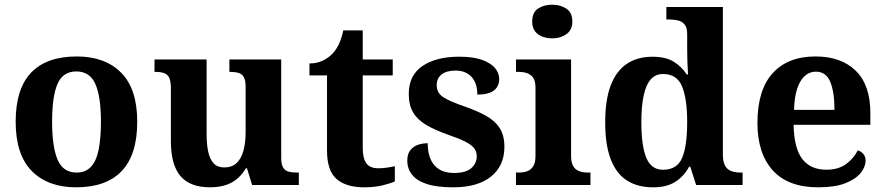

<svg xmlns="http://www.w3.org/2000/svg" viewBox="-20 -790 3780 820"><path d="M304.9 10Q184.8 10 115.8 -59.6Q46.9 -129.2 46.9 -270.2Q46.9 -410.7 113 -479.8Q179.2 -548.9 308.1 -548.9Q428.2 -548.9 497.1 -479.8Q566.1 -410.7 566.1 -270.2Q566.1 -129.2 499.9 -59.6Q433.8 10 304.9 10ZM307 -53Q345.4 -53 368.4 -77.7Q391.5 -102.3 401.3 -150.9Q411.1 -199.6 411.1 -270.2Q411.1 -377.5 387.3 -431.2Q363.5 -484.9 305.9 -484.9Q248.4 -484.9 225.4 -431.2Q202.5 -377.5 202.5 -270.3Q202.5 -163.1 225.9 -108.1Q249.4 -53 307 -53Z M877.7 10Q791.2 10 750.5 -38.2Q709.8 -86.5 709.8 -187.7V-412.1Q709.8 -441.5 703.2 -456.6Q696.7 -471.7 682.2 -477.3Q667.8 -483 643.5 -483H639.9V-536H862.4V-215.9Q862.4 -173.5 869.3 -141.7Q876.2 -109.8 892.5 -92.3Q908.8 -74.9 937.8 -74.9Q970.2 -74.9 990.4 -93.6Q1010.6 -112.4 1019.8 -146.6Q1029 -180.8 1029 -227V-419.1Q1029 -448.2 1020.6 -461.7Q1012.2 -475.3 997.5 -479.1Q982.8 -483 963.3 -483H959.7V-536H1181V-116Q1181 -87.5 1189.6 -73.9Q1198.2 -60.3 1213.5 -56.7Q1228.8 -53 1247.9 -53H1256.2V0H1056.6L1034.9 -71.1H1029.9Q1004.1 -27.9 966.6 -9Q929 10 877.7 10Z M1534.9 10Q1458.3 10 1417.5 -25.4Q1376.6 -60.7 1376.6 -147.9V-468H1301.7V-519Q1334.2 -519 1359.7 -531.7Q1385.2 -544.4 1400 -560.9Q1415.3 -576.5 1427.2 -601.4Q1439 -626.2 1446 -660.2H1529.2V-536H1657.3V-468H1529.2V-158.2Q1529.2 -113.6 1544.7 -92.5Q1560.1 -71.4 1595.3 -71.4Q1614.5 -71.4 1632.4 -74Q1650.3 -76.6 1666.3 -80.2V-15.3Q1650.4 -7.5 1615.7 1.2Q1581 10 1534.9 10Z M1915.1 10Q1845.4 10 1802.3 -4.3Q1759.2 -18.6 1739.3 -44.5Q1719.4 -70.3 1719.4 -103.5Q1719.4 -131.7 1732.1 -148.2Q1744.9 -164.6 1764.9 -171.5Q1784.9 -178.3 1806.8 -178.3Q1806.8 -116.5 1835.5 -83.9Q1864.2 -51.3 1919.4 -51.3Q1969.5 -51.3 1992.8 -71.9Q2016.1 -92.5 2016.1 -122Q2016.1 -143.6 2004.1 -158.1Q1992.2 -172.7 1965.7 -185.8Q1939.2 -199 1894.8 -214.2Q1838 -234.3 1800.4 -256.4Q1762.9 -278.5 1744.3 -309.9Q1725.8 -341.3 1725.8 -388.9Q1725.8 -469.1 1784.9 -508.5Q1843.9 -547.9 1941.1 -547.9Q2001.3 -547.9 2039 -534.2Q2076.7 -520.6 2094.4 -499Q2112 -477.4 2112 -453Q2112 -420.8 2089.2 -403.4Q2066.3 -386 2018.6 -386Q2018.6 -435.5 1993.5 -462Q1968.4 -488.6 1926.2 -488.6Q1886.8 -488.6 1865.9 -472.1Q1845.1 -455.7 1845.1 -426.5Q1845.1 -394.3 1871.3 -376.2Q1897.5 -358 1966.2 -334.5Q2019.8 -315.9 2057.4 -294.5Q2095.1 -273.1 2114.6 -242.1Q2134.2 -211 2134.2 -162.7Q2134.2 -82.3 2077.3 -36.2Q2020.4 10 1915.1 10Z M2183.6 0V-53H2196Q2216.3 -53 2232.2 -59Q2248.1 -64.9 2257.5 -80.3Q2267 -95.7 2267 -124.1V-416.1Q2267 -443.2 2257.3 -457.4Q2247.5 -471.7 2231.6 -477.3Q2215.7 -483 2196 -483H2183.8V-536H2419V-123.9Q2419 -95.8 2428.3 -80.3Q2437.5 -64.8 2453.9 -58.9Q2470.3 -53 2490 -53H2501.8V0ZM2338.4 -626.1Q2302.3 -626.1 2277.6 -643.9Q2253 -661.7 2253 -698Q2253 -736.5 2277.6 -753.2Q2302.3 -769.9 2338.4 -769.9Q2373 -769.9 2398.7 -753.2Q2424.4 -736.5 2424.4 -698Q2424.4 -661.7 2398.7 -643.9Q2373 -626.1 2338.4 -626.1Z M2768.9 10Q2703.1 10 2657.7 -19Q2612.3 -48 2588.5 -109.5Q2564.7 -171 2564.7 -267Q2564.7 -364 2588.5 -425.8Q2612.3 -487.6 2657.5 -517.7Q2702.7 -547.7 2766.9 -547.7Q2823.2 -547.7 2857.4 -526.4Q2891.6 -505.1 2913 -471.9H2918.4Q2916.6 -495.8 2915.7 -526.6Q2914.8 -557.3 2914.8 -584.2V-644.8Q2914.8 -672.4 2903.5 -685.8Q2892.3 -699.1 2874 -703.1Q2855.7 -707 2833.8 -707H2825.9V-760H3067.3V-129.1Q3067.3 -99 3076.8 -82.2Q3086.3 -65.5 3103.3 -59.3Q3120.4 -53 3143.5 -53H3151.5V0H2953L2928 -77.8H2922.9Q2900.9 -37 2864.3 -13.5Q2827.7 10 2768.9 10ZM2811.8 -65Q2871.3 -65 2893 -115.2Q2914.8 -165.4 2914.8 -268.7Q2914.8 -367.5 2893 -420.7Q2871.3 -473.9 2811.8 -473.9Q2778.6 -473.9 2758.3 -450Q2738 -426.1 2728.6 -380.3Q2719.1 -334.5 2719.1 -267.6Q2719.1 -166.4 2740.4 -115.7Q2761.7 -65 2811.8 -65Z M3474.1 10Q3346 10 3280.4 -62.3Q3214.9 -134.6 3214.9 -265.2Q3214.9 -405.7 3279.8 -477.3Q3344.8 -548.9 3463 -548.9Q3572.2 -548.9 3634.6 -488Q3697.1 -427.2 3697.1 -308.2V-256.9H3369.3Q3371.3 -156.6 3406.5 -110.9Q3441.7 -65.2 3509 -65.2Q3560.4 -65.2 3593.5 -89.3Q3626.5 -113.4 3643.3 -147.9Q3657.3 -143.8 3667.1 -132.5Q3676.8 -121.1 3676.8 -104.1Q3676.8 -78.3 3656.1 -51.8Q3635.3 -25.3 3590.8 -7.7Q3546.3 10 3474.1 10ZM3543.9 -320.8Q3543.9 -397.3 3525.8 -440.6Q3507.6 -483.9 3465 -483.9Q3423.4 -483.9 3398.4 -442.1Q3373.4 -400.4 3371.3 -320.8Z"/></svg>

Font: Noto Serif Sinhala
Style: Regular
Weight: 400
Designer: Jelle Bosma - Monotype Design Team
Foundry: Monotype Imaging Inc.
Version: Version 2.006